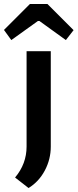

<svg xmlns="http://www.w3.org/2000/svg" viewBox="-61 -748 391 968"><path d="M178 -728 310 -596 271 -546 138 -642H130L-4 -546L-41 -597L90 -728ZM195 -490V-9Q195 55 165 111.5Q135 168 83 200L15 147Q73 78 73 -9V-490Z"/></svg>

Font: Exo 2 Semi Bold
Style: Regular
Weight: 600
Designer: Natanael Gama
Version: Version 1.001;PS 001.001;hotconv 1.0.88;makeotf.lib2.5.64775